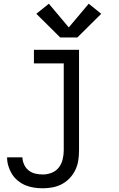

<svg xmlns="http://www.w3.org/2000/svg" viewBox="-20 -787 640 1030"><path d="M210 223Q186 223 162.5 219.5Q139 216 117 207Q95 198 76 182.5Q57 167 44.5 147Q32 127 25 104Q18 81 18 57H100Q101 77 109.5 96Q118 115 134 127.5Q150 140 170 144.5Q190 149 210 149Q234 149 257 140Q280 131 295 112Q310 93 316 68.5Q322 44 322 20V-447H162V-520H404V20Q404 47 400 73.5Q396 100 384.5 124Q373 148 354.5 168Q336 188 312.5 200.5Q289 213 262.5 218Q236 223 210 223ZM395 -586H303L175 -713L242 -767L349 -640L456 -767L523 -713Z"/></svg>

Font: Iosevka Custom Extended
Style: Regular
Weight: 400
Width: 7
Monospace: yes
Designer: Belleve Invis
Foundry: Belleve Invis
Version: Version 11.2.4; ttfautohint (v1.8.4)